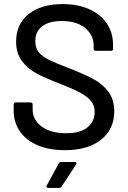

<svg xmlns="http://www.w3.org/2000/svg" viewBox="-20 -728 628 941"><path d="M47 -187V-216Q47 -226 57 -226H130Q140 -226 140 -216V-192Q140 -141 184 -108Q228 -75 305 -75Q374 -75 409 -104Q444 -133 444 -180Q444 -211 426 -233Q408 -255 373.5 -273.5Q339 -292 273 -318Q200 -346 157.5 -369Q115 -392 87 -429.5Q59 -467 59 -524Q59 -610 120.5 -659Q182 -708 287 -708Q361 -708 417 -683Q473 -658 503.5 -613Q534 -568 534 -509V-489Q534 -479 524 -479H449Q439 -479 439 -489V-504Q439 -556 397.5 -590.5Q356 -625 283 -625Q221 -625 187 -599.5Q153 -574 153 -526Q153 -493 170 -472Q187 -451 220.5 -434.5Q254 -418 323 -392Q394 -364 438 -340.5Q482 -317 511 -278.5Q540 -240 540 -183Q540 -95 475.5 -43.5Q411 8 298 8Q221 8 164.5 -16Q108 -40 77.5 -84Q47 -128 47 -187ZM209 181 268 73Q271 66 280 66H347Q353 66 354.5 69.5Q356 73 353 78L282 186Q277 193 270 193H217Q211 193 208.5 189.5Q206 186 209 181Z"/></svg>

Font: Amber EN Medium
Style: Regular
Weight: 500
Designer: Jeremy Tribby
Foundry: Tribby Type Co.
Version: Version 1.403 November 24, 2021